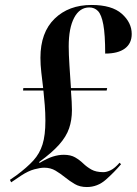

<svg xmlns="http://www.w3.org/2000/svg" viewBox="-20 -744 551 774"><path d="M330 10Q302 10 281.5 -2Q261 -14 242.5 -29Q224 -44 204 -56Q184 -68 158 -68Q143 -68 118.5 -61.5Q94 -55 65 -36L25 -9L20 -19L46 -37Q89 -69 114.5 -97Q140 -125 151.5 -162Q163 -199 163 -257Q163 -289 160.5 -320Q158 -351 155 -379H73L74 -389H154Q150 -422 146.5 -452.5Q143 -483 143 -511Q143 -613 200 -668.5Q257 -724 349 -724Q431 -724 471 -688.5Q511 -653 511 -607Q511 -569 483.5 -548.5Q456 -528 404 -528Q404 -605 396.5 -645Q389 -685 375 -699.5Q361 -714 340 -714Q301 -714 279 -672.5Q257 -631 257 -557Q257 -526 260 -479.5Q263 -433 266 -389H412L410 -379H266Q268 -355 269 -334Q270 -313 270 -300Q270 -260 258.5 -226.5Q247 -193 218 -160.5Q189 -128 138 -91L139 -87Q171 -106 193.5 -113Q216 -120 237 -120Q265 -120 283 -109.5Q301 -99 315.5 -85Q330 -71 348.5 -60.5Q367 -50 397 -50Q410 -50 426.5 -58Q443 -66 462 -88L468 -82Q440 -49 406.5 -19.5Q373 10 330 10Z"/></svg>

Font: Noto Serif Display ExtraCondensed
Style: Bold Italic
Weight: 700
Width: 2
Italic angle: -12°
Designer: Monotype Design Team
Foundry: Monotype Imaging Inc.
Version: Version 2.009